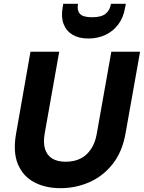

<svg xmlns="http://www.w3.org/2000/svg" viewBox="-20 -970 751 1002"><path d="M296 12Q216 12 157.5 -19.5Q99 -51 73 -114.5Q47 -178 64 -273L139 -700H289L213 -272Q205 -225 215 -192.5Q225 -160 252 -143Q279 -126 323 -126Q367 -126 400 -142.5Q433 -159 455 -192Q477 -225 485 -272L561 -700H711L635 -273Q618 -177 567.5 -113.5Q517 -50 446 -19Q375 12 296 12ZM441 -769Q392 -769 359 -788.5Q326 -808 312 -844.5Q298 -881 307 -932L310 -950H387Q381 -917 396.5 -898.5Q412 -880 461 -880Q509 -880 531.5 -898.5Q554 -917 559 -950H637L633 -931Q625 -880 598 -843.5Q571 -807 530.5 -788Q490 -769 441 -769Z"/></svg>

Font: DM Sans 10pt Black
Style: Italic
Weight: 900
Italic angle: -10°
Version: Version 4.004;gftools[0.9.30]